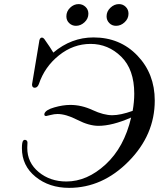

<svg xmlns="http://www.w3.org/2000/svg" viewBox="-20 -886 768 928"><path d="M85.9 -169.9Q85.9 -200.7 92.8 -207Q97.7 -211.9 105.2 -209Q112.8 -206.1 112.8 -195.8Q112.8 -193.8 112.3 -184.8Q111.8 -175.8 111.8 -170.9Q111.8 -100.1 167 -54.4Q222.2 -8.8 300.8 -8.8Q400.9 -8.8 490.5 -91.3Q580.1 -173.8 613.8 -317.9Q522 -277.8 456.1 -277.8Q410.2 -277.8 354.5 -306.4Q298.8 -335 257.8 -335Q242.7 -335 223.9 -330.1Q205.1 -325.2 203.1 -325.2Q191.9 -325.2 194.8 -336.9Q200.7 -355 242.4 -366.9Q284.2 -378.9 319.8 -378.9Q374 -378.9 427.5 -354Q481 -329.1 522.9 -329.1Q562 -329.1 621.1 -350.1Q628.9 -393.1 628.9 -433.1Q628.9 -550.3 565.9 -612.1Q502.9 -673.8 418 -673.8Q334 -673.8 264.9 -618.4Q195.8 -563 168 -480Q161.1 -461.9 147.9 -461.9Q134.8 -461.9 134.8 -478Q134.8 -479 168.9 -682.1Q170.9 -704.1 182.1 -704.1H183.1Q189 -704.1 194.1 -697.5Q199.2 -690.9 219.2 -661.1Q230.5 -643.1 237.8 -631.8Q324.7 -705.1 432.1 -705.1Q560.1 -705.1 644 -617.4Q728 -529.8 728 -399.9Q728 -233.9 601.6 -106Q475.1 22 314 22Q217.8 22 151.9 -31.5Q85.9 -85 85.9 -169.9ZM300.8 -807.1Q300.8 -831.1 318.8 -848.6Q336.9 -866.2 359.9 -866.2Q378.9 -866.2 393.1 -853Q407.2 -839.8 407.2 -819.8Q407.2 -795.9 388.7 -778.6Q370.1 -761.2 347.2 -761.2Q328.1 -761.2 314.5 -774.2Q300.8 -787.1 300.8 -807.1ZM495.1 -807.1Q495.1 -831.1 513.7 -848.6Q532.2 -866.2 555.2 -866.2Q574.2 -866.2 587.6 -853Q601.1 -839.8 601.1 -819.8Q601.1 -795.9 582.5 -778.6Q564 -761.2 541 -761.2Q521 -761.2 508.1 -774.7Q495.1 -788.1 495.1 -807.1Z"/></svg>

Font: CMU Serif Extra
Style: RomanSlanted
Weight: 500
Italic angle: -9.46001°
Version: Version 0.7.0